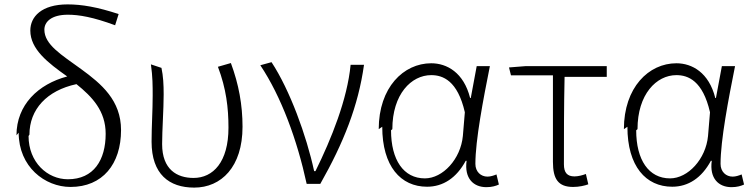

<svg xmlns="http://www.w3.org/2000/svg" viewBox="-20 -826 3433 874"><path d="M65 -222C65 -67 184 25 301 25C447 25 531 -79 531 -234C531 -369 442 -444 350 -511C259 -577 182 -623 182 -691C182 -726 213 -759 289 -759C340 -759 404 -748 504 -711L520 -762C423 -794 352 -806 288 -806C169 -806 118 -750 118 -687C118 -602 198 -540 286 -478C154 -443 55 -349 55 -210ZM114 -213C114 -328 193 -414 328 -443C400 -385 461 -321 461 -217C461 -98 407 -10 289 -10C196 -10 110 -87 110 -207Z M667 -533C675 -477 675 -435 675 -391C675 -321 670 -251 670 -181C670 -33 750 28 864 28C987 28 1084 -66 1084 -249C1084 -348 1067 -442 1031 -539L972 -522C1010 -422 1020 -334 1020 -245C1020 -88 950 -16 861 -16C786 -16 718 -54 718 -170C718 -234 725 -328 725 -396C725 -442 723 -479 715 -517Z M1165 -529C1260 -387 1333 -188 1376 11H1438C1544 -176 1611 -344 1637 -531H1576C1561 -374 1489 -195 1416 -47H1410C1375 -209 1299 -417 1216 -543Z M1720 -249C1720 -69 1804 24 1924 24C1997 24 2058 -16 2100 -94H2104C2093 -14 2135 26 2194 26C2220 26 2238 20 2251 14L2240 -32C2228 -27 2213 -22 2199 -22C2169 -22 2144 -44 2144 -80C2144 -188 2180 -375 2210 -525H2150L2123 -380H2120C2091 -496 2014 -538 1943 -538C1817 -538 1704 -428 1704 -238ZM1766 -238C1766 -397 1852 -484 1943 -484C1996 -484 2063 -459 2096 -315L2087 -207C2077 -102 1996 -14 1914 -14C1817 -14 1760 -98 1760 -233Z M2306 -483H2497V-89C2497 -11 2521 25 2589 25C2616 25 2642 19 2658 13L2647 -34C2631 -28 2612 -23 2595 -23C2562 -23 2547 -40 2547 -78C2547 -208 2547 -340 2550 -476H2742V-525H2373L2297 -519Z M2836 -249C2836 -69 2920 24 3040 24C3113 24 3174 -16 3216 -94H3220C3209 -14 3251 26 3310 26C3336 26 3354 20 3367 14L3356 -32C3344 -27 3329 -22 3315 -22C3285 -22 3260 -44 3260 -80C3260 -188 3296 -375 3326 -525H3266L3239 -380H3236C3207 -496 3130 -538 3059 -538C2933 -538 2820 -428 2820 -238ZM2882 -238C2882 -397 2968 -484 3059 -484C3112 -484 3179 -459 3212 -315L3203 -207C3193 -102 3112 -14 3030 -14C2933 -14 2876 -98 2876 -233Z"/></svg>

Font: GenEiGothic-pro-Light
Style: Regular
Weight: 300
Designer: Ryoko NISHIZUKA (kana & ideographs); Paul D. Hunt (Latin, Greek & Cyrillic); Wenlong ZHANG (bopomofo); Sandoll Communica
Foundry: Adobe Systems Incorporated; o_tamon
Version: Version 1.000.140830